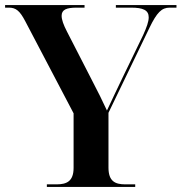

<svg xmlns="http://www.w3.org/2000/svg" viewBox="-22 -734 713 754"><path d="M162 0H509V-10H470C430 -10 404 -22 404 -76V-291L565 -625C594 -685 613 -704 644 -704H671V-714H433V-704H493C540 -704 562 -694 562 -666C562 -649 554 -627 540 -596L464 -439C441 -392 418 -342 398 -300C381 -337 362 -375 337 -423L241 -610C227 -637 220 -657 220 -672C220 -696 239 -704 279 -704H310V-714H-2V-704H13C41 -704 56 -691 77 -651L267 -289V-75C267 -22 240 -10 200 -10H162Z"/></svg>

Font: Noto Serif Display SemiBold
Style: Regular
Weight: 600
Designer: Monotype Design Team
Foundry: Monotype Imaging Inc.
Version: Version 2.009